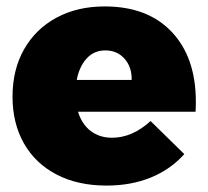

<svg xmlns="http://www.w3.org/2000/svg" viewBox="-20 -571 649 598"><path d="M590 -254Q590 -233 589 -223H223Q235 -184 262.5 -163Q290 -142 329 -142Q392 -142 449 -194L554 -91Q511 -43 449.5 -18Q388 7 312 7Q222 7 156 -27.5Q90 -62 54.5 -124.5Q19 -187 19 -270Q19 -354 55 -417.5Q91 -481 156 -516Q221 -551 306 -551Q440 -551 515 -471.5Q590 -392 590 -254ZM308 -414Q273 -414 250 -389Q227 -364 219 -322H390Q391 -362 368 -388Q345 -414 308 -414Z"/></svg>

Font: Gontserrat ExtraBold
Style: Regular
Weight: 800
Designer: Julieta Ulanovsky
Foundry: Julieta Ulanovsky
Version: Version 6.001